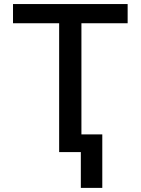

<svg xmlns="http://www.w3.org/2000/svg" viewBox="-20 -747 691 943"><path d="M43.9 -632.8V-727.1H606.9V-632.8H379.9V-86.9H482.4V175.8H377V0H270.5V-632.8Z"/></svg>

Font: Karasuma Gothic
Style: Regular
Weight: 500
Designer: Rasmus Andersson / Ryoko Nishizuka
Foundry: Genbu
Version: Version 1.00